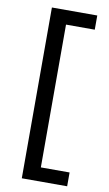

<svg xmlns="http://www.w3.org/2000/svg" viewBox="-100 -881 575 1013"><g transform="rotate(10 187.5 -374.5)"><path d="M93 -832H336V-756H182V9H336V83H93Z"/></g></svg>

Font: Kakao Big Sans
Style: Regular
Weight: 400
Designer: Park Young-rak; Lee Sang-min; Kim Jung-jin; Min Bon; Park Min-gyu;
Foundry: Kakao Corporation
Version: Version 2.003